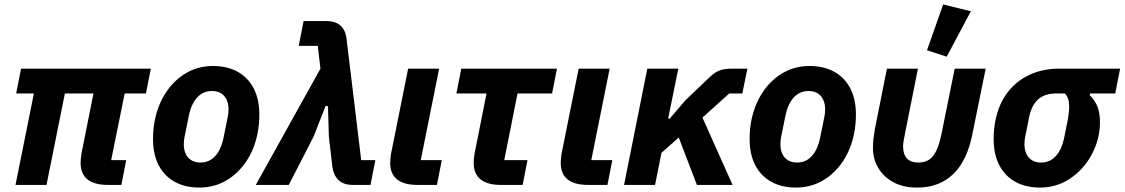

<svg xmlns="http://www.w3.org/2000/svg" viewBox="-20 -835 5078 867"><path d="M528 0H467Q406 0 375 -25Q344 -50 344 -99Q344 -107 345 -119Q346 -131 348 -142L402 -413H273L190 0H50L133 -413H53L75 -525H661L639 -413H543L482 -112H550Z M880 12Q816 12 769 -14Q722 -40 696.5 -89Q671 -138 671 -207Q671 -230 673 -251Q675 -272 679 -292Q694 -365 731 -420Q768 -475 822 -506Q876 -537 942 -537Q1006 -537 1053 -511Q1100 -485 1125.5 -436Q1151 -387 1151 -318Q1151 -296 1149 -274.5Q1147 -253 1143 -233Q1129 -161 1091.5 -105.5Q1054 -50 1000 -19Q946 12 880 12ZM885 -101Q925 -101 952 -130.5Q979 -160 990 -216L1009 -310Q1010 -315 1011 -323Q1012 -331 1012 -341Q1012 -366 1003.5 -384.5Q995 -403 978.5 -413.5Q962 -424 937 -424Q897 -424 870 -394.5Q843 -365 832 -309L813 -215Q812 -211 811 -202.5Q810 -194 810 -184Q810 -159 818.5 -140.5Q827 -122 844 -111.5Q861 -101 885 -101Z M1427 -525 1415 -628H1329L1351 -740H1452Q1496 -740 1518.5 -718.5Q1541 -697 1545 -659L1611 -112H1675L1653 0H1574Q1531 0 1508.5 -22Q1486 -44 1481 -81L1465 -218L1461 -356H1450L1396 -218L1284 0H1135Z M1975 -112 1953 0H1865Q1804 0 1773 -25Q1742 -50 1742 -99Q1742 -107 1743 -119Q1744 -131 1746 -142L1823 -525H1963L1880 -112Z M2340 0H2242Q2181 0 2150 -25Q2119 -50 2119 -99Q2119 -107 2120 -119Q2121 -131 2123 -142L2177 -413H2041L2063 -525H2495L2473 -413H2317L2257 -112H2362Z M2745 -112 2723 0H2635Q2574 0 2543 -25Q2512 -50 2512 -99Q2512 -107 2513 -119Q2514 -131 2516 -142L2593 -525H2733L2650 -112Z M3127 0 3045 -214 2967 -145 2938 0H2798L2903 -525H3043L2997 -299H3004L3075 -382L3187 -489Q3210 -510 3231 -517.5Q3252 -525 3285 -525H3355L3332 -413H3273L3152 -304L3288 0Z M3574 12Q3510 12 3463 -14Q3416 -40 3390.5 -89Q3365 -138 3365 -207Q3365 -230 3367 -251Q3369 -272 3373 -292Q3388 -365 3425 -420Q3462 -475 3516 -506Q3570 -537 3636 -537Q3700 -537 3747 -511Q3794 -485 3819.5 -436Q3845 -387 3845 -318Q3845 -296 3843 -274.5Q3841 -253 3837 -233Q3823 -161 3785.5 -105.5Q3748 -50 3694 -19Q3640 12 3574 12ZM3579 -101Q3619 -101 3646 -130.5Q3673 -160 3684 -216L3703 -310Q3704 -315 3705 -323Q3706 -331 3706 -341Q3706 -366 3697.5 -384.5Q3689 -403 3672.5 -413.5Q3656 -424 3631 -424Q3591 -424 3564 -394.5Q3537 -365 3526 -309L3507 -215Q3506 -211 3505 -202.5Q3504 -194 3504 -184Q3504 -159 3512.5 -140.5Q3521 -122 3538 -111.5Q3555 -101 3579 -101Z M4125 -525 4068 -239Q4063 -213 4060.5 -199.5Q4058 -186 4058 -174Q4058 -138 4075.5 -119.5Q4093 -101 4126 -101Q4152 -101 4171.5 -111.5Q4191 -122 4206 -150.5Q4221 -179 4232 -233L4291 -525H4431L4370 -225Q4354 -147 4321 -94.5Q4288 -42 4238 -15Q4188 12 4121 12Q4059 12 4014.5 -12Q3970 -36 3946 -76.5Q3922 -117 3922 -166Q3922 -187 3924 -206Q3926 -225 3930 -249L3985 -525ZM4364 -784 4255 -579 4166 -608 4239 -815Z M5016 -413H4902L4901 -405Q4925 -381 4936 -352.5Q4947 -324 4947 -283Q4947 -268 4945.5 -253Q4944 -238 4941 -223Q4928 -160 4891 -106.5Q4854 -53 4799 -20.5Q4744 12 4676 12Q4612 12 4565 -14Q4518 -40 4492.5 -89Q4467 -138 4467 -207Q4467 -230 4469 -251Q4471 -272 4475 -291Q4490 -366 4530 -418Q4570 -470 4629.5 -497.5Q4689 -525 4762 -525H5038ZM4789 -413H4751Q4698 -413 4668.5 -387Q4639 -361 4628 -310L4609 -215Q4608 -211 4607 -202.5Q4606 -194 4606 -184Q4606 -159 4614.5 -140.5Q4623 -122 4640 -111.5Q4657 -101 4681 -101Q4721 -101 4748 -130.5Q4775 -160 4786 -216L4802 -296Q4805 -313 4806.5 -327Q4808 -341 4808 -356Q4808 -373 4804 -386.5Q4800 -400 4789 -413Z"/></svg>

Font: IBM Plex Sans
Style: Bold Italic
Weight: 700
Italic angle: -11.31°
Designer: Mike Abbink, Paul van der Laan, Pieter van Rosmalen
Foundry: Bold Monday
Version: Version 3.201